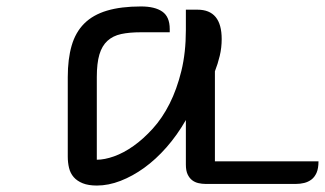

<svg xmlns="http://www.w3.org/2000/svg" viewBox="-20 -570 1007 595"><path d="M280 -75Q304 -75 333.5 -85.5Q363 -96 393.5 -117.5Q424 -139 453.5 -171.5Q483 -204 505.5 -248.5Q528 -293 542 -350Q556 -407 556 -477V-540H592Q667 -540 667 -449Q667 -422 661 -397Q655 -372 646 -349V-70H967Q967 -48 961 -34.5Q955 -21 945 -13.5Q935 -6 922.5 -3Q910 0 897 0H617Q606 0 595 -2.5Q584 -5 575.5 -11.5Q567 -18 561.5 -29.5Q556 -41 556 -60V-198Q529 -151 496 -113.5Q463 -76 427 -50Q391 -24 353.5 -9.5Q316 5 280 5Q254 5 236.5 -2Q219 -9 208.5 -21Q198 -33 194 -49.5Q190 -66 190 -85V-331Q190 -387 202 -428.5Q214 -470 241 -497Q268 -524 311.5 -537Q355 -550 417 -550Q460 -550 483 -534Q506 -518 506 -480V-470H417Q381 -470 355.5 -464.5Q330 -459 313 -443.5Q296 -428 288 -401Q280 -374 280 -331Z"/></svg>

Font: Warnes
Style: Regular
Weight: 400
Designer: Eduardo Rodriguez Tunni
Foundry: Eduardo Rodriguez Tunni
Version: Version 1.001